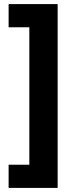

<svg xmlns="http://www.w3.org/2000/svg" viewBox="-20 -750 358 936"><path d="M22 53H123V-617H22V-730H261V166H22Z"/></svg>

Font: Noto Sans Lao UI SemCond ExtBd
Style: Regular
Weight: 800
Width: 4
Designer: Monotype Design Team
Foundry: Monotype Imaging Inc.
Version: Version 2.000; ttfautohint (v1.8.4.7-5d5b)